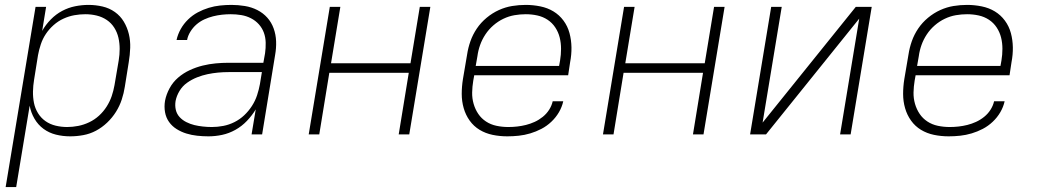

<svg xmlns="http://www.w3.org/2000/svg" viewBox="-20 -548 4240 783"><path d="M3 215 125 -520H168L152 -422Q166 -447 187 -468.5Q208 -490 233.5 -503.5Q259 -517 286.5 -522.5Q314 -528 341 -528Q370 -528 398 -521.5Q426 -515 448.5 -499Q471 -483 485 -459.5Q499 -436 505.5 -409Q512 -382 511 -353Q510 -324 505 -294L489 -194Q485 -168 476.5 -142Q468 -116 453 -92Q438 -68 417 -48Q396 -28 371.5 -15Q347 -2 320 3Q293 8 266 8Q236 8 208 1Q180 -6 157.5 -22.5Q135 -39 120.5 -64Q106 -89 101 -117L46 215ZM254 -30Q276 -30 299 -34.5Q322 -39 344 -49.5Q366 -60 384 -76.5Q402 -93 415 -113.5Q428 -134 435.5 -156Q443 -178 447 -201L464 -301Q468 -325 468 -348.5Q468 -372 463 -394Q458 -416 446 -435Q434 -454 415.5 -466.5Q397 -479 374.5 -484.5Q352 -490 328 -490Q306 -490 283.5 -486Q261 -482 239 -472Q217 -462 198.5 -445.5Q180 -429 167 -409.5Q154 -390 146.5 -367.5Q139 -345 135 -323L119 -223Q115 -199 114.5 -175Q114 -151 118.5 -128.5Q123 -106 135 -86.5Q147 -67 165.5 -54Q184 -41 207 -35.5Q230 -30 254 -30Z M830 8Q807 8 784 5.5Q761 3 740 -3.5Q719 -10 700.5 -21.5Q682 -33 669.5 -50.5Q657 -68 653 -90.5Q649 -113 653 -137Q658 -163 671.5 -188Q685 -213 706.5 -231.5Q728 -250 754 -262Q780 -274 806.5 -280.5Q833 -287 859.5 -289.5Q886 -292 912 -292H1054L1061 -331Q1064 -352 1063.5 -374Q1063 -396 1056 -415Q1049 -434 1035.5 -449Q1022 -464 1003.5 -473.5Q985 -483 964 -486.5Q943 -490 921 -490Q903 -490 885 -488Q867 -486 849 -481.5Q831 -477 813.5 -469Q796 -461 781.5 -448.5Q767 -436 756.5 -419Q746 -402 743 -385H700Q705 -408 717 -429.5Q729 -451 747 -468.5Q765 -486 786.5 -497.5Q808 -509 831 -516Q854 -523 877.5 -525.5Q901 -528 924 -528Q951 -528 978.5 -523.5Q1006 -519 1029.5 -507Q1053 -495 1070 -476Q1087 -457 1096 -432Q1105 -407 1106 -379.5Q1107 -352 1102 -324L1049 0H1006L1023 -102Q1008 -77 987 -55Q966 -33 940 -18.5Q914 -4 886 2Q858 8 830 8ZM844 -30Q867 -30 890.5 -34.5Q914 -39 936 -50Q958 -61 976 -78Q994 -95 1007.5 -116Q1021 -137 1028.5 -160Q1036 -183 1040 -205L1048 -254H913Q891 -254 869.5 -252Q848 -250 826.5 -245.5Q805 -241 783.5 -232.5Q762 -224 743 -210.5Q724 -197 712 -177Q700 -157 696 -136Q693 -117 697 -100Q701 -83 712.5 -70.5Q724 -58 740 -50Q756 -42 772.5 -38Q789 -34 807.5 -32Q826 -30 844 -30Z M1239 0 1325 -520H1368L1330 -290H1654L1692 -520H1735L1649 0H1606L1647 -251H1323L1282 0Z M2049 8Q2018 8 1989 2Q1960 -4 1936 -18.5Q1912 -33 1895.5 -56Q1879 -79 1871 -107Q1863 -135 1863 -165Q1863 -195 1868 -226L1885 -326Q1889 -353 1898.5 -380Q1908 -407 1924.5 -431.5Q1941 -456 1964.5 -475.5Q1988 -495 2014.5 -507Q2041 -519 2068.5 -523.5Q2096 -528 2124 -528Q2154 -528 2183.5 -522Q2213 -516 2237 -501.5Q2261 -487 2278 -464Q2295 -441 2302.5 -413Q2310 -385 2310.5 -355Q2311 -325 2305 -294L2297 -241H1914L1910 -219Q1906 -195 1905.5 -171Q1905 -147 1911.5 -124.5Q1918 -102 1930.5 -83.5Q1943 -65 1962 -52.5Q1981 -40 2004.5 -35Q2028 -30 2053 -30Q2071 -30 2089 -32Q2107 -34 2125 -38.5Q2143 -43 2160.5 -51Q2178 -59 2193.5 -71.5Q2209 -84 2219.5 -100.5Q2230 -117 2234 -135H2277Q2272 -112 2259.5 -90.5Q2247 -69 2228.5 -51.5Q2210 -34 2188 -22.5Q2166 -11 2142.5 -4Q2119 3 2095.5 5.5Q2072 8 2049 8ZM1920 -279H2260L2264 -301Q2268 -325 2268 -349Q2268 -373 2262.5 -395Q2257 -417 2244.5 -436Q2232 -455 2213 -467.5Q2194 -480 2171 -485Q2148 -490 2124 -490Q2101 -490 2078 -486Q2055 -482 2033 -471.5Q2011 -461 1992 -444.5Q1973 -428 1959.5 -407.5Q1946 -387 1938 -364.5Q1930 -342 1927 -319Z M2439 0 2525 -520H2568L2530 -290H2854L2892 -520H2935L2849 0H2806L2847 -251H2523L2482 0Z M3039 0 3125 -520H3168L3090 -48L3470 -520H3535L3449 0H3406L3484 -472L3104 0Z M3849 8Q3818 8 3789 2Q3760 -4 3736 -18.5Q3712 -33 3695.5 -56Q3679 -79 3671 -107Q3663 -135 3663 -165Q3663 -195 3668 -226L3685 -326Q3689 -353 3698.5 -380Q3708 -407 3724.5 -431.5Q3741 -456 3764.5 -475.5Q3788 -495 3814.5 -507Q3841 -519 3868.5 -523.5Q3896 -528 3924 -528Q3954 -528 3983.5 -522Q4013 -516 4037 -501.5Q4061 -487 4078 -464Q4095 -441 4102.5 -413Q4110 -385 4110.5 -355Q4111 -325 4105 -294L4097 -241H3714L3710 -219Q3706 -195 3705.5 -171Q3705 -147 3711.5 -124.5Q3718 -102 3730.5 -83.5Q3743 -65 3762 -52.5Q3781 -40 3804.5 -35Q3828 -30 3853 -30Q3871 -30 3889 -32Q3907 -34 3925 -38.5Q3943 -43 3960.5 -51Q3978 -59 3993.5 -71.5Q4009 -84 4019.5 -100.5Q4030 -117 4034 -135H4077Q4072 -112 4059.5 -90.5Q4047 -69 4028.5 -51.5Q4010 -34 3988 -22.5Q3966 -11 3942.5 -4Q3919 3 3895.5 5.5Q3872 8 3849 8ZM3720 -279H4060L4064 -301Q4068 -325 4068 -349Q4068 -373 4062.5 -395Q4057 -417 4044.5 -436Q4032 -455 4013 -467.5Q3994 -480 3971 -485Q3948 -490 3924 -490Q3901 -490 3878 -486Q3855 -482 3833 -471.5Q3811 -461 3792 -444.5Q3773 -428 3759.5 -407.5Q3746 -387 3738 -364.5Q3730 -342 3727 -319Z"/></svg>

Font: Iosevka Aile XLt Obl
Style: Regular
Weight: 200
Italic angle: -9°
Designer: Belleve Invis
Foundry: Belleve Invis
Version: Version 31.1.0; ttfautohint (v1.8.4)